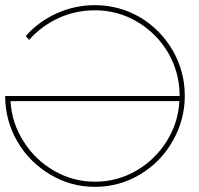

<svg xmlns="http://www.w3.org/2000/svg" viewBox="-26 -723 772 746"><path d="M169 -45C222 -13 280 3 343 3C406 3 464 -13 518 -45C571 -77 614 -120 645 -175C676 -229 692 -288 692 -351C692 -414 676 -473 645 -527C614 -581 571 -624 518 -656C464 -687 406 -703 343 -703C290 -703 241 -692 194 -671C147 -650 107 -620 74 -583L87 -568C119 -604 157 -632 202 -653C246 -673 293 -683 343 -683C402 -683 457 -668 508 -638C558 -608 598 -568 628 -517C657 -466 672 -410 672 -350H-6C-6 -287 10 -228 41 -174C72 -120 115 -77 169 -45ZM502 -59C453 -31 400 -17 343 -17C286 -17 234 -31 185 -59C136 -87 96 -125 66 -173C35 -221 18 -273 15 -330H671C668 -273 651 -221 621 -173C590 -125 551 -87 502 -59Z"/></svg>

Font: Argentum Sans Thin
Style: Regular
Weight: 250
Designer: Julieta Ulanovsky
Foundry: Julieta Ulanovsky
Version: Version 5.001;February 15, 2019;FontCreator 11.5.0.2425 64-b